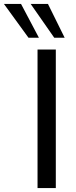

<svg xmlns="http://www.w3.org/2000/svg" viewBox="-106 -957 388 977"><path d="M85 0V-705H178V0ZM170 -765 50 -937H138L223 -765ZM39 -765 -86 -937H1L92 -765Z"/></svg>

Font: Nunito Sans Medium
Style: Regular
Weight: 500
Designer: Vernon Adams
Foundry: Vernon Adams
Version: Version 3.101; ttfautohint (v1.8.4.7-5d5b);gftools[0.9.27]